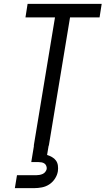

<svg xmlns="http://www.w3.org/2000/svg" viewBox="-20 -755 547 995"><path d="M155 0 265 -665H112L123 -735H507L496 -665H343L233 0ZM57 220 68 153H168Q176 153 184.5 151.5Q193 150 201 146.5Q209 143 214.5 136Q220 129 222 121Q223 113 220 105Q217 97 210.5 92.5Q204 88 196 86.5Q188 85 180 85H142L156 0H232L224 48Q237 52 249.5 59Q262 66 270 77Q278 88 280 102.5Q282 117 280 132Q277 152 265 170.5Q253 189 235.5 200.5Q218 212 197.5 216Q177 220 157 220Z"/></svg>

Font: Iosevka Algr
Style: Italic
Weight: 400
Italic angle: -9°
Monospace: yes
Designer: Belleve Invis
Foundry: Belleve Invis
Version: Version 26.0.2; ttfautohint (v1.8.3)